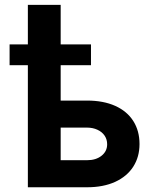

<svg xmlns="http://www.w3.org/2000/svg" viewBox="-20 -791 645 811"><path d="M364.3 -515.6H236.3V-366.2H347.7Q416.5 -366.2 466.6 -343.8Q516.6 -321.3 543 -279.8Q569.3 -238.3 569.3 -182.6Q569.3 -128.4 543 -87.2Q516.6 -45.9 466.6 -22.9Q416.5 0 347.7 0H97.7V-515.6H20.5V-603.5H97.7V-770.5H236.3V-603.5H364.3ZM347.7 -114.3Q385.3 -114.3 408.9 -133.1Q432.6 -151.9 432.6 -181.6Q432.6 -202.1 421.9 -218Q411.1 -233.9 391.6 -242.9Q372.1 -252 347.7 -252H236.3V-114.3Z"/></svg>

Font: Pretendard GOV
Style: Bold
Weight: 700
Designer: Base glyphs from Inter by Rasmus Andersson; Hangeul glyphs from Noto Sans CJK(Source Han Sans) by Jang Soo-young and Kan
Foundry: Kil Hyung-jin
Version: Version 1.309